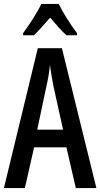

<svg xmlns="http://www.w3.org/2000/svg" viewBox="-20 -960 512 980"><path d="M280 -940H191C172 -899 132 -837 98 -791V-780H153C176 -801 205 -836 236 -870C265 -836 292 -804 319 -780H373V-791C339 -836 301 -895 280 -940ZM367 0H472L296 -714H173L0 0H107L154 -208H319ZM253 -519 302 -298H170L217 -520C226 -558 232 -597 235 -629C239 -597 245 -559 253 -519Z"/></svg>

Font: Noto Sans Arabic UI XCn Md
Style: Regular
Weight: 500
Width: 2
Designer: Monotype Design Team, Nadine Chahine and Nizar Qandah
Foundry: Monotype Imaging Inc.
Version: Version 2.010